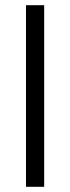

<svg xmlns="http://www.w3.org/2000/svg" viewBox="-20 -719 269 739"><path d="M150 -699V0H80V-699Z"/></svg>

Font: A Bank Premium Light
Style: Regular
Weight: 300
Designer: Ninad Kale (Devanagari), Jonny Pinhorn (Latin), Htun Naung (Myanmar)
Foundry: Indian Type Foundry
Version: 4.004